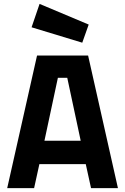

<svg xmlns="http://www.w3.org/2000/svg" viewBox="-20 -965 642 985"><path d="M17 0 170 -680H432L585 0H447L420 -123H182L155 0ZM208 -243H394L325 -566H277ZM402 -746 142 -825 183 -945 435 -839Z"/></svg>

Font: Titillium Web SemiBold
Style: Regular
Weight: 600
Designer: Mohamed Gaber, Accademia di Belle Arti di Urbino
Foundry: Kief Type Foundry, Accademia di Belle Arti di Urbino
Version: Version 3.000; ttfautohint (v1.8.4)